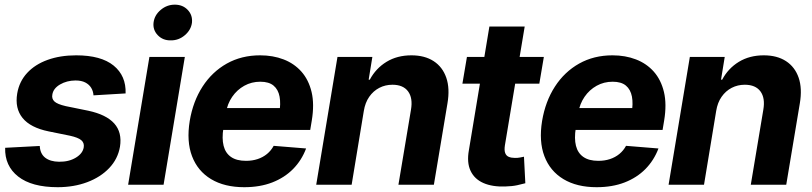

<svg xmlns="http://www.w3.org/2000/svg" viewBox="-20 -789 3468 820"><path d="M516.4 -390 379.3 -381.8Q378.1 -399.7 369.4 -414Q360.6 -428.3 344.1 -436.8Q327.6 -445.3 302.5 -445.3Q265.3 -445.1 236.4 -428.2Q207.4 -411.2 203.5 -384.8Q200.2 -367.3 212.4 -355.7Q224.6 -344.1 260.9 -335.7L356.6 -316.2Q433.6 -299.9 467.9 -261.7Q502.1 -223.5 492.4 -162.3Q483.4 -110.2 446.5 -71.3Q409.6 -32.4 352.6 -11Q295.7 10.4 226.4 10.5Q115.4 10.4 57.6 -35.1Q-0.2 -80.6 2 -157.8L149.8 -165.6Q151.5 -132.4 172.9 -115.6Q194.4 -98.8 232 -98.2Q274.4 -97.7 304.1 -115.8Q333.8 -133.9 337.7 -160.4Q340.4 -178.9 327.1 -190.3Q313.7 -201.7 278.7 -209.4L187.7 -227.9Q110.2 -243.7 76.5 -285Q42.9 -326.4 53.5 -389.8Q62.2 -440.9 95.9 -477.4Q129.7 -514 183.4 -533.3Q237.1 -552.7 305.3 -552.7Q411.4 -552.7 465.2 -509Q519 -465.2 516.4 -390Z M527.2 0 618.1 -545.9H769.4L678.6 0ZM708.9 -616.6Q675.3 -616.1 653.8 -638.7Q632.2 -661.2 635.8 -692.6Q639.8 -724.5 666.4 -746.8Q692.9 -769.1 726.5 -769.1Q760.4 -769.1 781.7 -746.8Q802.9 -724.5 799.9 -692.6Q795.9 -661.2 769.5 -638.7Q743.2 -616.1 708.9 -616.6Z M1023.1 10.5Q938.7 10.5 881.4 -24Q824.2 -58.5 800.1 -122Q776.1 -185.4 790.3 -272.5Q804.3 -356.2 845.1 -419.2Q885.8 -482.2 948.6 -517.5Q1011.4 -552.7 1091 -552.7Q1145.8 -552.7 1191.1 -535.3Q1236.3 -517.9 1267.3 -483.1Q1298.2 -448.2 1310.7 -396.2Q1323.1 -344.1 1311.6 -274.4L1304.9 -234.2H844.1L859.6 -327.5H1247.3L1172.5 -304.3Q1179.7 -346.1 1174 -376.4Q1168.3 -406.7 1148.3 -423.4Q1128.4 -440 1091.7 -440Q1054.2 -440 1023.2 -422.7Q992.2 -405.4 971.7 -375.6Q951.3 -345.9 944.9 -307.8L934.2 -241.8Q927.1 -197.7 935 -166.4Q942.8 -135.2 966.6 -118.7Q990.4 -102.1 1030.7 -102.1Q1057.5 -102.1 1080.2 -109.6Q1102.8 -117.1 1120.3 -131.4Q1137.8 -145.8 1148.8 -166.2L1287.3 -154.9Q1268.4 -104.5 1231.8 -67.3Q1195.2 -30.2 1142.7 -9.8Q1090.2 10.5 1023.1 10.5Z M1533.8 -315.2 1481.8 0H1330.5L1421.3 -545.9H1570.3L1554.5 -448.8H1559.4Q1585.1 -497 1630.7 -524.9Q1676.3 -552.7 1737.1 -552.7Q1793.8 -552.7 1832 -527.9Q1870.1 -503.1 1886 -457.2Q1901.9 -411.2 1891 -347.3L1833 0H1681.6L1735.2 -320.3Q1743.8 -370.2 1722.9 -398.6Q1702.1 -427 1656.1 -427.1Q1625.5 -427.1 1599.9 -413.8Q1574.3 -400.5 1556.9 -375.6Q1539.6 -350.8 1533.8 -315.2Z M2302.7 -545.9 2283.4 -431.8H1954.9L1974.2 -545.9ZM2070.1 -675.8H2220.9L2136.3 -168Q2133.1 -147.2 2137.6 -135.4Q2142.1 -123.5 2153 -119.1Q2163.9 -114.6 2178.9 -114.6Q2189.8 -114.2 2200.8 -116.3Q2211.8 -118.5 2217.8 -119.7L2223.6 -6.4Q2210.6 -2.7 2189 2Q2167.4 6.7 2138.3 7.4Q2083 9.5 2044.7 -7.3Q2006.4 -24 1989.7 -59.5Q1973 -94.9 1982.6 -147.9Z M2528 10.5Q2443.6 10.5 2386.3 -24Q2329.1 -58.5 2305 -122Q2281 -185.4 2295.2 -272.5Q2309.2 -356.2 2350 -419.2Q2390.7 -482.2 2453.5 -517.5Q2516.3 -552.7 2595.9 -552.7Q2650.7 -552.7 2695.9 -535.3Q2741.2 -517.9 2772.2 -483.1Q2803.1 -448.2 2815.6 -396.2Q2828 -344.1 2816.5 -274.4L2809.8 -234.2H2349L2364.5 -327.5H2752.1L2677.3 -304.3Q2684.6 -346.1 2678.9 -376.4Q2673.1 -406.7 2653.2 -423.4Q2633.3 -440 2596.6 -440Q2559.1 -440 2528.1 -422.7Q2497.1 -405.4 2476.6 -375.6Q2456.2 -345.9 2449.8 -307.8L2439.1 -241.8Q2432 -197.7 2439.8 -166.4Q2447.7 -135.2 2471.5 -118.7Q2495.3 -102.1 2535.5 -102.1Q2562.4 -102.1 2585.1 -109.6Q2607.7 -117.1 2625.2 -131.4Q2642.7 -145.8 2653.7 -166.2L2792.2 -154.9Q2773.2 -104.5 2736.7 -67.3Q2700.1 -30.2 2647.6 -9.8Q2595.1 10.5 2528 10.5Z M3038.7 -315.2 2986.7 0H2835.4L2926.2 -545.9H3075.2L3059.4 -448.8H3064.3Q3089.9 -497 3135.5 -524.9Q3181.2 -552.7 3242 -552.7Q3298.7 -552.7 3336.9 -527.9Q3375 -503.1 3390.9 -457.2Q3406.7 -411.2 3395.9 -347.3L3337.9 0H3186.5L3240 -320.3Q3248.6 -370.2 3227.8 -398.6Q3206.9 -427 3160.9 -427.1Q3130.4 -427.1 3104.8 -413.8Q3079.2 -400.5 3061.8 -375.6Q3044.4 -350.8 3038.7 -315.2Z"/></svg>

Font: Inter Tight
Style: Italic
Weight: 400
Italic angle: -9.39999°
Designer: Rasmus Andersson
Foundry: rsms
Version: Version 3.002